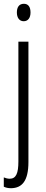

<svg xmlns="http://www.w3.org/2000/svg" viewBox="-27 -752 241 1013"><path d="M62 -686C62 -659 75 -640 98 -640C121 -640 134 -658 134 -686C134 -713 124 -732 99 -732C73 -732 62 -713 62 -686ZM32 241C89 240 123 203 123 103V-532H70V100C70 162 58 191 24 191C14 191 2 188 -7 184V233C3 238 15 241 32 241Z"/></svg>

Font: Noto Sans Kannada ExtraCondensed Light
Style: Regular
Weight: 300
Width: 2
Designer: Jelle Bosma - Monotype Design Team
Foundry: Monotype Imaging Inc.
Version: Version 2.005